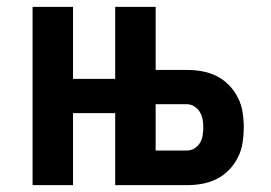

<svg xmlns="http://www.w3.org/2000/svg" viewBox="-20 -540 790 560"><path d="M75 0V-520H193V-310H375V-210H193V0ZM316 0V-520H434V-336H525Q548 -336 570 -332Q592 -328 612 -318Q632 -308 648 -291.5Q664 -275 674 -255Q684 -235 687.5 -213Q691 -191 691 -168Q691 -146 687.5 -123.5Q684 -101 674 -81Q664 -61 648 -44.5Q632 -28 612 -18Q592 -8 570 -4Q548 0 525 0ZM434 -101H525Q537 -101 547 -107Q557 -113 563 -123Q569 -133 571 -145Q573 -157 573 -168Q573 -180 571 -191.5Q569 -203 563 -213Q557 -223 547 -229.5Q537 -236 525 -236H434Z"/></svg>

Font: Zed Sans Extended
Style: Bold
Weight: 700
Width: 7
Designer: Belleve Invis
Foundry: Belleve Invis
Version: Version 1.0.0; ttfautohint (v1.8.4)